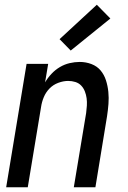

<svg xmlns="http://www.w3.org/2000/svg" viewBox="-20 -789 540 809"><path d="M6 0 92 -520H183L170 -442Q181 -461 197 -478Q213 -495 232.5 -506.5Q252 -518 273.5 -523Q295 -528 316 -528Q342 -528 365.5 -519Q389 -510 404 -492Q419 -474 426.5 -450.5Q434 -427 436.5 -402Q439 -377 437 -351Q435 -325 431 -299L382 0H291L343 -313Q345 -328 346 -344Q347 -360 345 -375Q343 -390 337.5 -404Q332 -418 322 -428.5Q312 -439 297.5 -443.5Q283 -448 267 -448Q247 -448 225.5 -440Q204 -432 188.5 -416Q173 -400 164.5 -379.5Q156 -359 153 -338L97 0ZM278 -576 231 -624 388 -769 445 -711Z"/></svg>

Font: Iosevka SS04 Medium
Style: Italic
Weight: 500
Italic angle: -9°
Monospace: yes
Designer: Belleve Invis
Foundry: Belleve Invis
Version: Version 19.0.0; ttfautohint (v1.8.4)